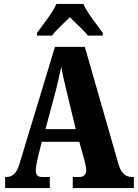

<svg xmlns="http://www.w3.org/2000/svg" viewBox="-20 -951 697 971"><path d="M167 -784V-771H243C261 -796 306 -837 333 -864C358 -840 413 -788 424 -771H500V-784C474 -822 420 -886 402 -931H265C247 -886 193 -822 167 -784ZM6 0H232V-56H192C168 -56 161 -69 161 -91C161 -110 169 -140 172 -156L191 -234H381L407 -140C410 -129 416 -106 416 -89C416 -64 399 -56 382 -56H348V0H657V-56H648C617 -56 593 -73 580 -118L409 -714H258L80 -127C63 -68 40 -56 11 -56H6ZM210 -298 262 -492C272 -530 281 -572 290 -614C297 -571 307 -530 317 -489L363 -298Z"/></svg>

Font: Noto Serif Myanmar ExtraCondensed Black
Style: Regular
Weight: 900
Width: 2
Designer: Ben Mitchell and the Monotype Design Team
Foundry: Monotype Imaging Inc.
Version: Version 2.106